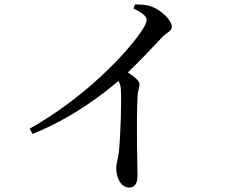

<svg xmlns="http://www.w3.org/2000/svg" viewBox="-20 -792 1040 856"><path d="M575 -754C615 -735 634 -719 634 -703C634 -693 626 -675 608 -649C536 -545 353 -354 112 -218L125 -195C300 -264 443 -375 508 -431C516 -417 519 -405 519 -387C522 -343 518 -192 510 -114C506 -82 498 -61 498 -42C498 -4 517 44 555 44C581 44 593 28 593 -11C593 -68 587 -218 593 -361C594 -387 602 -402 602 -416C602 -432 579 -450 550 -469C613 -530 663 -583 699 -622C727 -652 746 -651 746 -673C746 -702 697 -749 654 -763C630 -772 606 -772 582 -772Z"/></svg>

Font: Noto Serif SC Medium
Style: Regular
Weight: 500
Designer: Ryoko NISHIZUKA 西塚涼子 (kana & ideographs); Frank Grießhammer (Latin, Greek & Cyrillic); Wenlong ZHANG 张文龙 (bopomofo); San
Foundry: Adobe Systems Incorporated
Version: Version 1.001;PS 1.001;hotconv 16.6.54;makeotf.lib2.5.65590